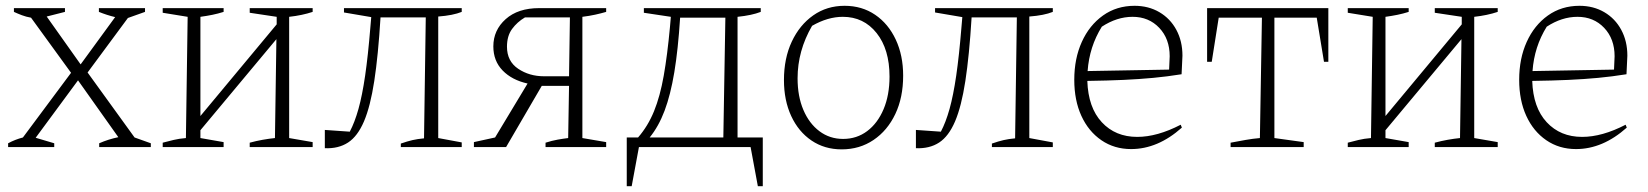

<svg xmlns="http://www.w3.org/2000/svg" viewBox="-20 -507 5683 662"><path d="M8 0V-13Q32 -26 59 -33L225 -256L87 -446Q70 -449 55.5 -454.5Q41 -460 28 -466V-479H204V-466L141 -450L258 -285L377 -448Q348 -455 321 -466V-479H480V-466L421 -445L282 -257L444 -33L500 -13V0H322V-13Q354 -27 388 -34L249 -230L103 -32L167 -13V0Z M541 0V-15Q560 -20 578.5 -24.5Q597 -29 621 -31L627 -449L541 -463V-479H751V-466Q732 -460 712.5 -456Q693 -452 671 -449V-107L934 -423V-449L841 -463V-479H1058V-466Q1022 -454 977 -449V-31L1058 -17V0H841V-15Q863 -21 885.5 -25Q908 -29 928 -31L933 -372L671 -58V-31L751 -17V0Z M1100 4V-59L1186 -53Q1203 -85 1216 -131.5Q1229 -178 1239 -246.5Q1249 -315 1257 -413L1260 -448L1166 -464V-479H1572V-466Q1557 -460 1537 -456Q1517 -452 1491 -450V-31L1572 -16V0H1362V-12Q1385 -20 1402.5 -24Q1420 -28 1442 -30L1448 -447H1292Q1284 -316 1270.5 -228Q1257 -140 1235 -88.5Q1213 -37 1180 -15.5Q1147 6 1100 4Z M1614 0V-17L1687 -33L1799 -219Q1745 -231 1713 -264Q1681 -297 1681 -347Q1681 -403 1723.5 -441Q1766 -479 1839 -479H2070V-466Q2053 -461 2032.5 -456.5Q2012 -452 1988 -449V-31L2070 -17V0H1861V-15Q1883 -22 1902.5 -25.5Q1922 -29 1939 -31L1942 -211H1848L1725 0ZM1856 -244H1942L1945 -447H1790Q1763 -431 1745.5 -407Q1728 -383 1728 -346Q1728 -296 1766.5 -270Q1805 -244 1856 -244Z M2141 135V-33H2180Q2214 -72 2235 -123.5Q2256 -175 2268.5 -246Q2281 -317 2290 -414L2293 -449L2200 -463V-479H2603V-466Q2572 -454 2523 -449V-33H2610V135H2593L2568 0H2183L2158 135ZM2325 -446Q2318 -336 2305 -258Q2292 -180 2271.5 -125.5Q2251 -71 2220 -33H2474L2481 -446Z M2882 8Q2823 8 2778 -22.5Q2733 -53 2708 -107Q2683 -161 2683 -231Q2683 -306 2710 -363.5Q2737 -421 2784 -454Q2831 -487 2892 -487Q2952 -487 2997.5 -456Q3043 -425 3068.5 -370.5Q3094 -316 3094 -246Q3094 -171 3067 -114Q3040 -57 2992 -24.5Q2944 8 2882 8ZM2887 -28Q2934 -28 2970 -55Q3006 -82 3026.5 -130.5Q3047 -179 3047 -243Q3047 -337 3002.5 -393Q2958 -449 2886 -449Q2834 -449 2780 -418Q2730 -332 2730 -237Q2730 -175 2750 -128Q2770 -81 2805.5 -54.5Q2841 -28 2887 -28Z M3138 4V-59L3224 -53Q3241 -85 3254 -131.5Q3267 -178 3277 -246.5Q3287 -315 3295 -413L3298 -448L3204 -464V-479H3610V-466Q3595 -460 3575 -456Q3555 -452 3529 -450V-31L3610 -16V0H3400V-12Q3423 -20 3440.5 -24Q3458 -28 3480 -30L3486 -447H3330Q3322 -316 3308.5 -228Q3295 -140 3273 -88.5Q3251 -37 3218 -15.5Q3185 6 3138 4Z M3880 7Q3822 7 3777.5 -23.5Q3733 -54 3708.5 -107.5Q3684 -161 3684 -232Q3684 -305 3710 -362.5Q3736 -420 3783 -453.5Q3830 -487 3892 -487Q3940 -487 3977.5 -465Q4015 -443 4036 -404Q4057 -365 4057 -315L4054 -251Q4004 -243 3956 -238.5Q3908 -234 3853.5 -231.5Q3799 -229 3729 -228Q3732 -136 3779 -85.5Q3826 -35 3901 -35Q3970 -35 4051 -77L4055 -67Q3972 7 3880 7ZM3779 -415Q3736 -346 3730 -262L4011 -267L4013 -313Q4013 -373 3977 -411Q3941 -449 3885 -449Q3831 -449 3779 -415Z M4560 -479V-294H4545L4520 -446H4374V-31L4475 -17V0H4223V-15Q4249 -20 4274.5 -24.5Q4300 -29 4324 -31L4331 -446H4182L4158 -294H4142V-479Z M4627 0V-15Q4646 -20 4664.5 -24.5Q4683 -29 4707 -31L4713 -449L4627 -463V-479H4837V-466Q4818 -460 4798.5 -456Q4779 -452 4757 -449V-107L5020 -423V-449L4927 -463V-479H5144V-466Q5108 -454 5063 -449V-31L5144 -17V0H4927V-15Q4949 -21 4971.5 -25Q4994 -29 5014 -31L5019 -372L4757 -58V-31L4837 -17V0Z M5414 7Q5356 7 5311.5 -23.5Q5267 -54 5242.5 -107.5Q5218 -161 5218 -232Q5218 -305 5244 -362.5Q5270 -420 5317 -453.5Q5364 -487 5426 -487Q5474 -487 5511.5 -465Q5549 -443 5570 -404Q5591 -365 5591 -315L5588 -251Q5538 -243 5490 -238.5Q5442 -234 5387.5 -231.5Q5333 -229 5263 -228Q5266 -136 5313 -85.5Q5360 -35 5435 -35Q5504 -35 5585 -77L5589 -67Q5506 7 5414 7ZM5313 -415Q5270 -346 5264 -262L5545 -267L5547 -313Q5547 -373 5511 -411Q5475 -449 5419 -449Q5365 -449 5313 -415Z"/></svg>

Font: Piazzolla ExtraLight
Style: Regular
Weight: 200
Designer: Juan Pablo del Peral
Foundry: Huerta Tipografica
Version: Version 1.330